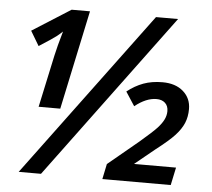

<svg xmlns="http://www.w3.org/2000/svg" viewBox="-51 -770 913 825"><g transform="rotate(5 405.5 -357.0)"><path d="M684.1 -713.9 155.3 0H59.1L588.9 -713.9ZM225.1 -713.9H304.2L213.4 -286.1H120.1L168.5 -511.2Q176.8 -549.8 196.3 -617.2Q186 -607.4 172.1 -596.2Q158.2 -585 97.2 -545.9L59.6 -608.9ZM714.8 -0.5H419.9L433.6 -66.4L564.9 -175.3Q619.1 -221.7 637.5 -241.7Q655.8 -261.7 664.3 -279.3Q672.9 -296.9 672.9 -315.4Q672.9 -337.9 659.2 -350.6Q645.5 -363.3 622.1 -363.3Q577.6 -363.3 528.8 -324.2L489.7 -384.3Q522.9 -410.6 559.3 -424.1Q595.7 -437.5 641.6 -437.5Q697.8 -437.5 731.2 -408.2Q764.6 -378.9 764.6 -332.5Q764.6 -298.8 753.2 -271.7Q741.7 -244.6 717 -217.8Q692.4 -190.9 634.8 -146.5L549.8 -77.1H731Z"/></g></svg>

Font: Open Sans Semibold
Style: Italic
Weight: 600
Italic angle: -12°
Foundry: Ascender Corporation
Version: Version 1.10